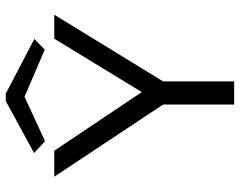

<svg xmlns="http://www.w3.org/2000/svg" viewBox="-103 -728 831 665"><g transform="rotate(-90 312.5 -395.5)"><path d="M283 0V-246L33 -623H123L326 -320L511 -623H594L363 -246V0ZM156 -655 115 -693 295 -791H321L510 -692L473 -656L310 -726Z"/></g></svg>

Font: Inconsolata Expanded Thin
Style: Regular
Weight: 100
Width: 7
Monospace: yes
Designer: Raph Levien, Cyreal, Brenton Simpson
Foundry: Raph Levien, Cyreal, Google
Version: Version 3.100; ttfautohint (v1.8.4.7-5d5b)